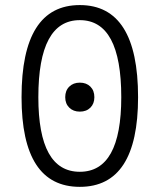

<svg xmlns="http://www.w3.org/2000/svg" viewBox="-20 -723 626 753"><path d="M293 9.8Q64.5 9.8 64.5 -341.8Q64.5 -703.1 293 -703.1Q521.5 -703.1 521.5 -341.8Q521.5 9.8 293 9.8ZM293 -49.3Q455.6 -49.3 455.6 -341.8Q455.6 -644 293 -644Q130.4 -644 130.4 -341.8Q130.4 -49.3 293 -49.3ZM293 -285.2Q267.6 -285.2 251.7 -300.8Q235.8 -316.4 235.8 -341.8Q235.8 -367.7 251.7 -383.3Q267.6 -398.9 293 -398.9Q318.8 -398.9 334.5 -383.3Q350.1 -367.7 350.1 -341.8Q350.1 -316.4 334.5 -300.8Q318.8 -285.2 293 -285.2Z"/></svg>

Font: Cascadia Code NF Light
Style: Regular
Weight: 300
Monospace: yes
Designer: Aaron Bell
Foundry: Saja Typeworks
Version: Version 2404.023; ttfautohint (v1.8.4)